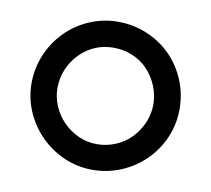

<svg xmlns="http://www.w3.org/2000/svg" viewBox="-63 -573 714 649"><g transform="rotate(10 294.0 -249.0)"><path d="M115 -70Q80 -105 60 -151Q40 -197 40 -248Q40 -300 60 -347Q80 -394 115 -429Q150 -464 196 -483.5Q242 -503 293 -503Q345 -503 392 -483.5Q439 -464 474 -429Q509 -394 528.5 -347Q548 -300 548 -248Q548 -197 528.5 -151Q509 -105 474 -70Q439 -35 392 -15Q345 5 293 5Q242 5 196 -15Q150 -35 115 -70ZM178 -366Q155 -343 142 -312Q129 -281 129 -248Q129 -215 142 -185Q155 -155 178 -132Q201 -109 230.5 -96Q260 -83 293 -83Q326 -83 357 -96Q388 -109 410 -132Q432 -155 445 -185Q458 -215 458 -248Q458 -281 445 -312Q432 -343 410 -366Q388 -389 357.5 -401.5Q327 -414 293 -414Q226 -414 178 -366Z"/></g></svg>

Font: Sulphur Point
Style: Bold
Weight: 700
Designer: Noponies / Dale Sattler
Foundry: Noponies
Version: Version 1.000; ttfautohint (v1.8)